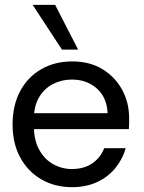

<svg xmlns="http://www.w3.org/2000/svg" viewBox="-20 -762 597 794"><path d="M278 12Q206 12 150.5 -20.5Q95 -53 63.5 -111Q32 -169 32 -247Q32 -326 63 -384.5Q94 -443 150 -475.5Q206 -508 279 -508Q352 -508 404.5 -475.5Q457 -443 485.5 -390Q514 -337 514 -274Q514 -264 514 -252.5Q514 -241 513 -228H99V-294H425Q422 -359 380.5 -396Q339 -433 277 -433Q235 -433 199 -414.5Q163 -396 141.5 -359.5Q120 -323 120 -269V-242Q120 -183 142 -143Q164 -103 200 -83Q236 -63 277 -63Q327 -63 361 -86Q395 -109 411 -149H500Q487 -104 457 -67Q427 -30 381.5 -9Q336 12 278 12ZM236 -557 115 -742H208L303 -557Z"/></svg>

Font: Host Grotesk Light
Style: Regular
Weight: 400
Version: Version 1.003